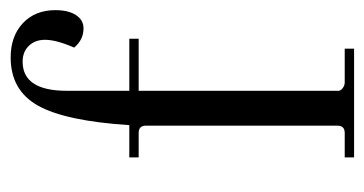

<svg xmlns="http://www.w3.org/2000/svg" viewBox="-186 -514 700 369"><g transform="rotate(-90 164.5 -330.0)"><path d="M46 0V-18H93Q107 -18 107 -32V-400Q107 -414 93 -414H46V-432H108Q116 -555 145.5 -607.5Q175 -660 238 -660Q279 -660 304 -636.5Q329 -613 329 -574Q329 -549 319.5 -534.5Q310 -520 294 -520Q272 -520 257 -538Q272 -572 272 -594Q272 -613 260.5 -625Q249 -637 230 -637Q174 -637 174 -552V-432H274V-414H174V-30Q174 -26 179 -22Q184 -18 190 -18H255V0Z"/></g></svg>

Font: Arapey Thin
Style: Regular
Weight: 100
Designer: Eduardo Rodriguez Tunni
Foundry: Eduardo Rodriguez Tunni
Version: Version 4.000;hotconv 1.0.109;makeotfexe 2.5.65596